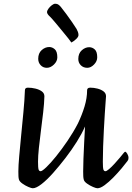

<svg xmlns="http://www.w3.org/2000/svg" viewBox="-20 -992 706 1025"><path d="M155 13Q148 13 131.5 6Q115 -1 99.5 -12Q84 -23 81 -34Q79 -41 78.5 -51.5Q78 -62 78 -77Q78 -107 82.5 -157.5Q87 -208 93 -269.5Q99 -331 105 -393.5Q111 -456 113 -510Q113 -524 129 -524Q149 -524 169.5 -519Q190 -514 203.5 -504Q217 -494 217 -478Q216 -440 210.5 -392Q205 -344 198.5 -294.5Q192 -245 187.5 -201.5Q183 -158 183 -129Q183 -96 186 -87Q189 -78 197 -78Q205 -78 227.5 -99.5Q250 -121 279.5 -157.5Q309 -194 340 -239.5Q371 -285 396 -333Q418 -379 431.5 -424Q445 -469 445 -510Q445 -524 462 -524Q481 -524 500.5 -519Q520 -514 533 -504Q546 -494 546 -478Q546 -476 544 -450.5Q542 -425 539.5 -385.5Q537 -346 534.5 -299.5Q532 -253 530.5 -208.5Q529 -164 529 -129Q529 -96 532 -87Q535 -78 543 -78Q549 -78 562.5 -89.5Q576 -101 591.5 -118Q607 -135 620 -150.5Q633 -166 640 -175Q646 -182 648 -182Q653 -182 659.5 -171Q666 -160 666 -149Q666 -139 661 -133Q650 -118 629.5 -93.5Q609 -69 585 -44.5Q561 -20 538.5 -3.5Q516 13 500 13Q493 13 476.5 6Q460 -1 444.5 -12Q429 -23 427 -34Q425 -41 424.5 -51.5Q424 -62 424 -77Q424 -102 425.5 -145Q427 -188 429.5 -234Q432 -280 434 -317Q418 -280 390.5 -236Q363 -192 329.5 -148.5Q296 -105 263 -68Q230 -31 201.5 -9Q173 13 155 13ZM230 -630Q210 -630 197 -644Q184 -658 184 -678Q184 -708 202.5 -724.5Q221 -741 243 -741Q259 -741 272.5 -729Q286 -717 286 -686Q286 -665 268 -647.5Q250 -630 230 -630ZM446 -630Q425 -630 411.5 -643.5Q398 -657 398 -677Q398 -707 416.5 -723.5Q435 -740 456 -740Q473 -740 486 -728Q499 -716 499 -686Q499 -665 482 -647.5Q465 -630 446 -630ZM361 -765Q359 -769 345 -786.5Q331 -804 312 -827Q293 -850 275.5 -871Q258 -892 247 -903Q240 -909 235.5 -915.5Q231 -922 231 -927Q231 -935 238.5 -945.5Q246 -956 256.5 -964Q267 -972 274 -972Q283 -972 289 -969Q295 -966 304 -956Q318 -939 334 -917Q350 -895 365 -873.5Q380 -852 389 -837Q393 -830 396 -821.5Q399 -813 399 -805Q399 -795 386 -783Q373 -771 361 -765Z"/></svg>

Font: BriemHand
Style: Regular
Weight: 400
Designer: Gunnlaugur SE Briem, Eben Sorkin
Foundry: Sorkin Type
Version: Version 1.001; ttfautohint (v1.8.4.7-5d5b)